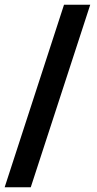

<svg xmlns="http://www.w3.org/2000/svg" viewBox="-30 -731 411 812"><path d="M100.1 61H-10.3L240.7 -710.9H351.6Z"/></svg>

Font: Vazirmatn FD ExtraBold
Style: Regular
Weight: 800
Designer: Saber Rastikerdar
Foundry: Saber Rastikerdar
Version: Version 33.003